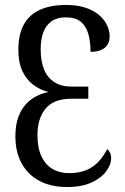

<svg xmlns="http://www.w3.org/2000/svg" viewBox="-20 -744 503 774"><path d="M249 10Q204 10 166 -3Q128 -16 100.5 -42Q73 -68 57.5 -106Q42 -144 42 -194Q42 -239 53.5 -271Q65 -303 84.5 -324Q104 -345 128 -357Q152 -369 176 -373Q143 -381 115 -401.5Q87 -422 70.5 -457Q54 -492 54 -543Q54 -605 76 -645Q98 -685 141 -704.5Q184 -724 246 -724Q290 -724 323 -713.5Q356 -703 378 -684.5Q400 -666 411 -643.5Q422 -621 422 -597Q422 -575 411.5 -561Q401 -547 384 -541Q367 -535 345 -535Q345 -576 336 -607.5Q327 -639 305.5 -656.5Q284 -674 245 -674Q210 -674 187.5 -658Q165 -642 154.5 -613.5Q144 -585 144 -545Q144 -498 157.5 -464.5Q171 -431 199 -413Q227 -395 268 -395H336V-346H267Q197 -346 164 -306.5Q131 -267 131 -199Q131 -148 147 -114Q163 -80 191.5 -63Q220 -46 258 -46Q297 -46 326 -57.5Q355 -69 376 -91Q397 -113 412 -143Q419 -138 423.5 -128.5Q428 -119 428 -105Q428 -81 408.5 -54Q389 -27 349.5 -8.5Q310 10 249 10Z"/></svg>

Font: Noto Serif ExtraCondensed
Style: Regular
Weight: 400
Width: 2
Designer: Monotype Design Team
Foundry: Monotype Imaging Inc.
Version: Version 2.013